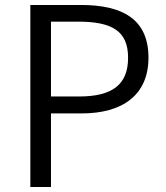

<svg xmlns="http://www.w3.org/2000/svg" viewBox="-20 -752 666 772"><path d="M102 0H185V-296H309C470 -296 577 -368 577 -520C577 -677 470 -732 305 -732H102ZM185 -364V-665H293C427 -665 495 -630 495 -520C495 -411 431 -364 297 -364Z"/></svg>

Font: Noto Sans CJK JP DemiLight
Style: Regular
Weight: 350
Designer: Ryoko NISHIZUKA (kana & ideographs); Paul D. Hunt (Latin, Greek & Cyrillic); Wenlong ZHANG (bopomofo); Sandoll Communica
Foundry: Adobe Systems Incorporated
Version: Version 1.004;PS 1.004;hotconv 1.0.82;makeotf.lib2.5.63406